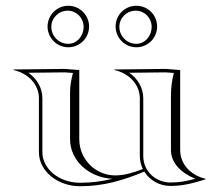

<svg xmlns="http://www.w3.org/2000/svg" viewBox="-20 -641 770 666"><path d="M394 -548C394 -578.9 419.5 -604 451 -604C481.4 -604 506 -578.9 506 -548C506 -515.4 482.3 -489 453 -489C420.4 -489 394 -515.4 394 -548ZM158 -548C158 -578.9 183.5 -604 215 -604C245.4 -604 270 -578.9 270 -548C270 -515.4 246.3 -489 217 -489C184.4 -489 158 -515.4 158 -548ZM381 -549C381 -509.3 413.3 -477 453 -477C493 -477 525 -509 525 -549C525 -589 493 -621 453 -621C413 -621 381 -589 381 -549ZM145 -549C145 -509.3 177.3 -477 217 -477C256.7 -477 289 -509.3 289 -549C289 -588.7 256.7 -621 217 -621C177.3 -621 145 -588.7 145 -549ZM255 -398 205 -402 27 -400V-398C77.9 -386.8 115 -347.8 115 -300V-113C115 -47.9 179.1 5 258 5C338.4 5 406.5 -14.9 480.5 -45.8C499.1 -16 532.7 4 571 4C614.6 4 651.1 -5.7 693 -19V-21C642 -32.2 605 -71.8 605 -120V-398L555 -402L377 -400V-398C427.9 -386.8 465 -347.8 465 -300V-100C465 -83.8 468.8 -68.5 475.5 -54.8C444.9 -42.6 411.1 -32.5 379.9 -32.5C311 -32.5 255 -88.7 255 -158ZM571 -8C521.5 -8 477 -45.5 477 -100V-300C477 -336.8 457 -368.7 428.6 -388.6L554.6 -390L583 -387.9C576.3 -361.1 573 -337.7 573 -310V-120C573 -75.4 609.4 -40.3 657.5 -20.9C627.7 -12.7 601.8 -8 571 -8ZM370.2 -20.8C334.2 -12 297.5 -7 258 -7C183.7 -7 127 -56.4 127 -113V-300C127 -336.8 107 -368.7 78.6 -388.6L204.6 -390L233 -387.9C227.1 -364.4 223 -344.1 223 -320V-158C223 -84.5 288 -24.8 370.2 -20.8Z"/></svg>

Font: SortefaxS01
Style: Medium
Weight: 500
Designer: gluk
Foundry: gluk
Version: Version 0.261